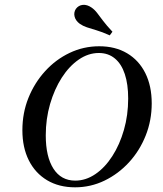

<svg xmlns="http://www.w3.org/2000/svg" viewBox="-20 -777 688 808"><path d="M296 11.3Q228.2 11.3 178.2 -18.5Q128.2 -48.4 101.2 -102.4Q74.2 -156.5 74.2 -229Q74.2 -301.6 99.6 -364.9Q125 -428.2 169.8 -477.4Q214.5 -526.6 273 -554.4Q331.5 -582.3 397.6 -582.3Q465.3 -582.3 514.9 -552.8Q564.5 -523.4 591.5 -469.4Q618.5 -415.3 618.5 -341.9Q618.5 -270.2 593.1 -206.5Q567.7 -142.7 523 -94Q478.2 -45.2 419.8 -16.9Q361.3 11.3 296 11.3ZM296.8 -16.9Q341.1 -16.9 381.5 -44.4Q421.8 -71.8 452.8 -120.2Q483.9 -168.5 501.6 -230.6Q519.4 -292.7 519.4 -362.1Q519.4 -422.6 505.2 -465.3Q491.1 -508.1 463.3 -531Q435.5 -554 396 -554Q351.6 -554 311.3 -526.2Q271 -498.4 239.9 -450Q208.9 -401.6 190.7 -339.1Q172.6 -276.6 172.6 -207.3Q172.6 -117.7 204.8 -67.3Q237.1 -16.9 296.8 -16.9ZM441.9 -628.2Q409.7 -642.7 385.9 -649.6Q362.1 -656.5 345.6 -662.1Q329 -667.7 316.1 -676.6Q298.4 -689.5 294 -706.9Q289.5 -724.2 299.2 -739.5Q310.5 -754.8 328.6 -756.5Q346.8 -758.1 365.3 -745.2Q378.2 -736.3 388.7 -722.6Q399.2 -708.9 413.7 -689.5Q428.2 -670.2 453.2 -643.5Z"/></svg>

Font: Playfair 5pt SemiExpanded Light Medium
Style: Italic
Weight: 500
Italic angle: -15.6°
Version: Version 2.001;gftools[0.9.30]